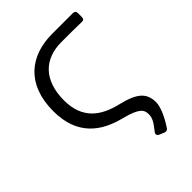

<svg xmlns="http://www.w3.org/2000/svg" viewBox="-195 -577 851 851"><g transform="rotate(-45 230.0 -151.5)"><path d="M306.6 168 330.1 177.7C338.9 181.6 345.7 179.7 351.6 171.9C381.8 127 399.4 83 399.4 57.6C399.4 -2 367.2 -30.3 278.3 -51.8C186.5 -73.2 116.2 -121.1 116.2 -237.3C116.2 -364.3 184.6 -428.7 291 -428.7C339.8 -428.7 382.8 -428.7 418 -427.7C427.7 -426.8 433.6 -432.6 433.6 -442.4V-467.8C433.6 -477.5 427.7 -483.4 418 -483.4H287.1C152.3 -483.4 48.8 -407.2 48.8 -237.3C48.8 -85.9 138.7 -23.4 246.1 2.9C326.2 23.4 338.9 43 338.9 71.3C338.9 93.8 330.1 110.4 301.8 145.5C294.9 154.3 296.9 163.1 306.6 168Z"/></g></svg>

Font: Ed Sans Neue Light
Style: Regular
Weight: 300
Designer: Stephen Hutchings
Version: Version 1.004;PS 001.004;hotconv 1.0.88;makeotf.lib2.5.64775